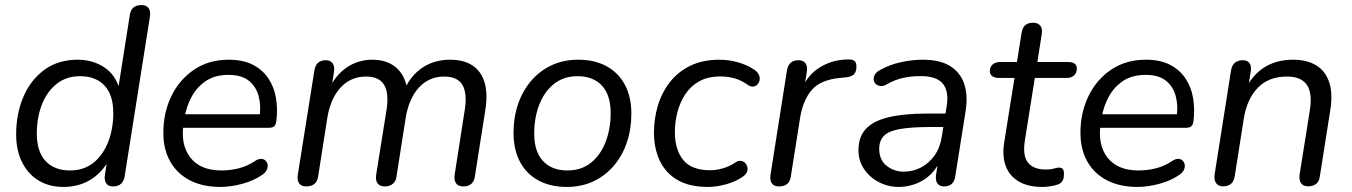

<svg xmlns="http://www.w3.org/2000/svg" viewBox="-20 -732 5358 761"><path d="M231.1 8.9Q175.1 8.9 133 -16.5Q91 -42 67.5 -89Q44 -135.9 44 -199.4Q44 -280.2 72.4 -347.5Q100.8 -414.7 155.5 -455Q210.2 -495.3 287.8 -495.3Q346.5 -495.3 392.1 -465.9Q437.8 -436.5 454.8 -376.1L447.8 -376.6L494.6 -673.1Q498 -693.5 509.7 -702.7Q521.3 -711.9 541.2 -711.9Q560.1 -711.9 568.8 -700Q577.6 -688.1 574.1 -665.3L474.3 -34.3Q471.4 -14.4 459.7 -3.7Q448.1 6.9 427.7 6.9Q408.8 6.9 400.5 -6.1Q392.3 -19.2 396.1 -41.6L408.3 -117.2L414.6 -103.1Q388.7 -51.9 341.6 -21.5Q294.4 8.9 231.1 8.9ZM257.3 -56.4Q312.9 -56.4 351 -87.4Q389.1 -118.4 409 -170Q429 -221.7 429 -284.1Q429 -355.8 394.1 -392.9Q359.2 -430 297.6 -430Q242.5 -430 204.1 -399.2Q165.8 -368.4 145.9 -317Q125.9 -265.7 125.9 -202.2Q125.9 -131 160.8 -93.7Q195.7 -56.4 257.3 -56.4Z M852.9 8.9Q783.7 8.9 732.9 -17.2Q682.1 -43.4 654.8 -91.6Q627.4 -139.7 627.4 -205.6Q627.4 -285 659 -350.5Q690.6 -416.1 748.9 -455.7Q807.3 -495.3 886.8 -495.3Q944.1 -495.3 982.7 -475.1Q1021.3 -454.9 1044 -420.7Q1066.7 -386.5 1073.9 -343.1Q1081.1 -299.7 1075.6 -254.3Q1073.6 -237 1066.7 -231.3Q1059.8 -225.5 1045.4 -225.5H689.8L697.7 -279H1026.4L1008.4 -265.6Q1015.4 -313 1005.1 -351.1Q994.8 -389.3 966 -412.2Q937.3 -435.2 885.8 -435.2Q831.7 -435.2 795.6 -410.7Q759.6 -386.2 739.4 -348.3Q719.2 -310.5 712.1 -269.2L708.2 -245.1Q694.1 -159.9 734 -108.1Q774 -56.4 857 -56.4Q893.4 -56.4 927 -65Q960.6 -73.6 990.8 -93.9Q1004.5 -102.8 1015 -102.4Q1025.6 -101.9 1032.2 -95.6Q1038.9 -89.3 1040.6 -79.8Q1042.3 -70.2 1037.7 -59.4Q1033 -48.7 1021.3 -40.3Q987.3 -16.2 941.2 -3.7Q895 8.9 852.9 8.9Z M1193.4 6.9Q1174.5 6.9 1165.7 -5.2Q1157 -17.3 1160.4 -39.7L1226.3 -454Q1229.7 -473.9 1241.1 -483.6Q1252.5 -493.3 1271.4 -493.3Q1289.8 -493.3 1298.5 -480.9Q1307.3 -468.5 1303.8 -447.1L1290.7 -362.5L1282.1 -374.8Q1309 -433.9 1354.2 -464.6Q1399.5 -495.3 1456.3 -495.3Q1513.8 -495.3 1550.4 -463.9Q1586.9 -432.6 1595.2 -371.9L1582.7 -375.3Q1607.1 -431.9 1653.9 -463.6Q1700.7 -495.3 1764.9 -495.3Q1816.4 -495.3 1851.1 -473.6Q1885.8 -451.8 1900 -407.1Q1914.3 -362.5 1903.3 -293.6L1862.1 -32.4Q1859.7 -13.5 1848 -3.3Q1836.3 6.9 1816.4 6.9Q1796.5 6.9 1787.8 -5.2Q1779.1 -17.3 1782 -39.7L1822.3 -297.7Q1832.4 -363.4 1812.4 -396Q1792.4 -428.6 1740.8 -428.6Q1680.2 -428.6 1640.2 -384.9Q1600.3 -341.3 1587.7 -263.5L1551.5 -32.4Q1549.1 -13.5 1536.9 -3.3Q1524.8 6.9 1504.9 6.9Q1485.5 6.9 1476.5 -5.2Q1467.5 -17.3 1471 -39.7L1512.2 -297.7Q1522.3 -363.4 1502.3 -396Q1482.4 -428.6 1430.8 -428.6Q1370.1 -428.6 1329.9 -384.9Q1289.7 -341.3 1277.1 -263.5L1240.9 -32.4Q1235.1 6.9 1193.4 6.9Z M2226.3 8.9Q2161.2 8.9 2113.7 -17Q2066.2 -42.9 2040.8 -91.1Q2015.4 -139.2 2015.4 -205.2Q2015.4 -266.9 2033.5 -319.7Q2051.6 -372.4 2085.6 -412Q2119.7 -451.6 2166.6 -473.4Q2213.5 -495.3 2271.5 -495.3Q2337.2 -495.3 2384.4 -469.3Q2431.7 -443.4 2457.1 -395.5Q2482.4 -347.6 2482.4 -281.2Q2482.4 -219.4 2464.3 -166.7Q2446.3 -114 2412.2 -74.4Q2378.2 -34.8 2331.3 -12.9Q2284.4 8.9 2226.3 8.9ZM2228.8 -56.4Q2284.3 -56.4 2322.5 -87.1Q2360.6 -117.9 2380.5 -169.8Q2400.4 -221.7 2400.4 -284.1Q2400.4 -355.8 2365.6 -392.9Q2330.7 -430 2269 -430Q2214 -430 2175.6 -399.2Q2137.3 -368.4 2117.3 -317Q2097.4 -265.7 2097.4 -202.2Q2097.4 -131 2132.3 -93.7Q2167.1 -56.4 2228.8 -56.4Z M2785.3 8.9Q2713.2 8.9 2665.9 -18.3Q2618.7 -45.5 2595.3 -94.4Q2572 -143.3 2572 -207.2Q2572 -260.6 2587.1 -312.1Q2602.3 -363.6 2633.9 -404.9Q2665.5 -446.2 2714.8 -470.8Q2764.2 -495.3 2832 -495.3Q2869.6 -495.3 2905.4 -484.9Q2941.2 -474.6 2967.1 -457.4Q2981.3 -448.5 2986.9 -437.5Q2992.6 -426.4 2990.9 -415.7Q2989.2 -404.9 2982.5 -397.6Q2975.9 -390.3 2966.2 -388.9Q2956.4 -387.6 2944.7 -395Q2919.5 -413.3 2892.8 -421.2Q2866 -429 2834.7 -429Q2786.4 -429 2752.1 -410.1Q2717.9 -391.2 2696.5 -358.9Q2675.1 -326.7 2665 -287.6Q2654.9 -248.5 2654.9 -207.6Q2654.9 -139.5 2687.6 -98.4Q2720.4 -57.3 2794.9 -57.3Q2818.6 -57.3 2844.9 -64.7Q2871.2 -72.1 2896.8 -89.3Q2907 -95.8 2916.9 -94.4Q2926.7 -93 2933.3 -86.2Q2939.9 -79.4 2942.1 -69.9Q2944.4 -60.3 2940.5 -50.3Q2936.6 -40.3 2925 -32.5Q2897.9 -12.8 2859.2 -1.9Q2820.5 8.9 2785.3 8.9Z M3067.4 6.9Q3048 6.9 3039.3 -5.2Q3030.5 -17.3 3034 -39.7L3099.3 -454Q3102.7 -473.9 3114.4 -483.6Q3126 -493.3 3144.9 -493.3Q3163.3 -493.3 3172.3 -481.4Q3181.3 -469.5 3177.9 -447.1L3165.7 -370.5H3155.2Q3175.7 -430 3225.2 -462.2Q3274.6 -494.5 3336.6 -496.3Q3358.7 -497.3 3366.6 -490.7Q3374.5 -484.2 3374.5 -468.1Q3374.5 -447.3 3364.8 -437.6Q3355.1 -427.9 3332.7 -425.5L3312.7 -423.5Q3233 -416.5 3197.9 -375.9Q3162.8 -335.2 3151.7 -267.8L3114.4 -32.4Q3112 -13 3100.1 -3Q3088.3 6.9 3067.4 6.9Z M3542.4 8.9Q3500 8.9 3463.5 -10Q3427.1 -28.9 3404.8 -61.8Q3382.6 -94.8 3382.6 -137.3Q3382.6 -188.8 3411.3 -220.5Q3440.1 -252.2 3501.1 -267.1Q3562.1 -282 3657.6 -282H3738.1L3729.8 -228.6H3668.9Q3591.9 -228.6 3547.3 -220.7Q3502.8 -212.9 3483.8 -193.9Q3464.8 -174.9 3464.8 -142.1Q3464.8 -98.1 3494.2 -74.9Q3523.5 -51.6 3562.3 -51.6Q3598.5 -51.6 3630.1 -68Q3661.7 -84.4 3683.9 -115.5Q3706.1 -146.6 3712.7 -190.1L3732.3 -311.7Q3741.8 -369.8 3717.2 -400.1Q3692.6 -430.4 3629.2 -430.4Q3592.5 -430.4 3559.1 -423.2Q3525.7 -415.9 3493.2 -396.6Q3480.1 -389.7 3469 -391.1Q3458 -392.5 3450.9 -399.5Q3443.8 -406.6 3442.8 -416.6Q3441.8 -426.6 3447.8 -436.9Q3453.9 -447.2 3469 -455Q3507.3 -476.2 3551.5 -485.7Q3595.6 -495.3 3637.8 -495.3Q3706.2 -495.3 3746.6 -469.7Q3787.1 -444.2 3802.1 -398.2Q3817 -352.1 3807 -290.3L3766.2 -33.3Q3763.8 -13.5 3752.4 -3.3Q3741 6.9 3722 6.9Q3704.1 6.9 3695.6 -5Q3687.1 -16.9 3690 -38.7L3702.7 -119.8L3711.3 -110.4Q3697.8 -69.8 3671.2 -43.2Q3644.7 -16.7 3611 -3.9Q3577.4 8.9 3542.4 8.9Z M4110.9 8.9Q4054.3 8.9 4017.6 -12.9Q3980.9 -34.8 3966.3 -74Q3951.7 -113.3 3960.1 -166.6L4001 -423.1H3939Q3922.4 -423.1 3912.9 -430.2Q3903.4 -437.2 3903.4 -449.8Q3903.4 -467.9 3915.1 -477.1Q3926.8 -486.3 3945.7 -486.3H4010.7L4029.4 -603.6Q4032.8 -623 4044 -632.5Q4055.2 -641.9 4074.1 -641.9Q4094.4 -641.9 4103.4 -630Q4112.4 -618.1 4108.9 -596.3L4091.7 -486.3H4212Q4229.6 -486.3 4238.8 -480Q4248.1 -473.7 4248.1 -460.1Q4248.1 -443.5 4237.3 -433.3Q4226.6 -423.1 4208.1 -423.1H4081.5L4042.1 -175.2Q4032.5 -113.6 4054.9 -86.9Q4077.2 -60.1 4124.2 -60.1Q4145.4 -60.1 4157.2 -63.9Q4169 -67.7 4177.4 -67.7Q4187.2 -67.7 4192.1 -62.3Q4197 -57 4197 -43.3Q4197 -22.6 4190.5 -13.6Q4184 -4.5 4170.9 -0.1Q4159.9 3.9 4142.6 6.4Q4125.4 8.9 4110.9 8.9Z M4487.9 8.9Q4418.7 8.9 4367.9 -17.2Q4317.1 -43.4 4289.8 -91.6Q4262.4 -139.7 4262.4 -205.6Q4262.4 -285 4294 -350.5Q4325.6 -416.1 4383.9 -455.7Q4442.3 -495.3 4521.8 -495.3Q4579.1 -495.3 4617.7 -475.1Q4656.3 -454.9 4679 -420.7Q4701.7 -386.5 4708.9 -343.1Q4716.1 -299.7 4710.6 -254.3Q4708.6 -237 4701.7 -231.3Q4694.8 -225.5 4680.4 -225.5H4324.8L4332.7 -279H4661.4L4643.4 -265.6Q4650.4 -313 4640.1 -351.1Q4629.8 -389.3 4601 -412.2Q4572.3 -435.2 4520.8 -435.2Q4466.7 -435.2 4430.6 -410.7Q4394.6 -386.2 4374.4 -348.3Q4354.2 -310.5 4347.1 -269.2L4343.2 -245.1Q4329.1 -159.9 4369 -108.1Q4409 -56.4 4492 -56.4Q4528.4 -56.4 4562 -65Q4595.6 -73.6 4625.8 -93.9Q4639.5 -102.8 4650 -102.4Q4660.6 -101.9 4667.2 -95.6Q4673.9 -89.3 4675.6 -79.8Q4677.3 -70.2 4672.7 -59.4Q4668 -48.7 4656.3 -40.3Q4622.3 -16.2 4576.2 -3.7Q4530 8.9 4487.9 8.9Z M4827.4 6.5Q4808.5 6.5 4799.7 -6.7Q4791 -19.8 4794.4 -42.1L4859.3 -453Q4862.7 -473.4 4874.6 -483.4Q4886.5 -493.3 4905.9 -493.3Q4923.8 -493.3 4932.3 -481.9Q4940.8 -470.4 4937.4 -448.1L4924.2 -364.5L4916.5 -376.2Q4941.5 -432.9 4989.8 -464.1Q5038.2 -495.3 5105.4 -495.3Q5159.4 -495.3 5195.9 -473.6Q5232.4 -451.8 5247.9 -407.4Q5263.4 -362.9 5252.4 -294.1L5211.2 -32.7Q5208.8 -13.4 5196.9 -3.5Q5185 6.5 5164.6 6.5Q5145.7 6.5 5136.7 -6.1Q5127.8 -18.7 5131.2 -41.1L5171.4 -293.7Q5182.6 -361.9 5160 -395.2Q5137.5 -428.6 5081.4 -428.6Q5008.1 -428.6 4965.2 -383.9Q4922.3 -339.2 4910.1 -263.5L4873.9 -33.8Q4868.1 6.5 4827.4 6.5Z"/></svg>

Font: Nunito ExtraLight
Style: Italic
Weight: 200
Italic angle: -9°
Designer: Vernon Adams
Foundry: Vernon Adams
Version: Version 3.602